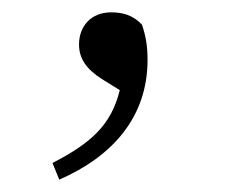

<svg xmlns="http://www.w3.org/2000/svg" viewBox="-20 -117 365 311"><path d="M76 174C163 136 219 72 219 -20C219 -43 216 -59 210 -77C195 -93 178 -97 160 -97C127 -97 108 -74 108 -45C108 -22 120 -5 145 11L174 29C160 86 127 115 65 147Z"/></svg>

Font: Noto Serif HK Light
Style: Regular
Weight: 300
Designer: Ryoko NISHIZUKA 西塚涼子 (kana & ideographs); Frank Grießhammer (Latin, Greek & Cyrillic); Wenlong ZHANG 张文龙 (bopomofo); San
Foundry: Adobe
Version: Version 2.001;hotconv 1.1.0;makeotfexe 2.6.0